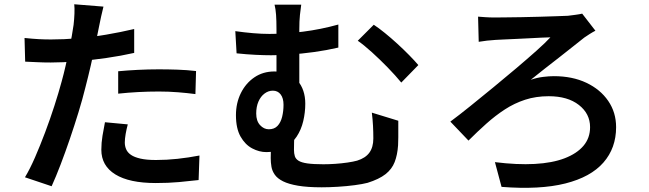

<svg xmlns="http://www.w3.org/2000/svg" viewBox="-20 -826 3040 900"><path d="M465 -795Q460 -776 454 -748.5Q448 -721 445 -705Q438 -670 428 -621.5Q418 -573 405.5 -519Q393 -465 380 -415Q367 -362 348 -300Q329 -238 307.5 -175Q286 -112 264 -54.5Q242 3 222 47L97 5Q120 -33 144 -88Q168 -143 191.5 -205.5Q215 -268 235 -330Q255 -392 269 -444Q279 -480 287.5 -517.5Q296 -555 303.5 -590.5Q311 -626 316.5 -657Q322 -688 325 -710Q328 -736 329 -762.5Q330 -789 328 -806ZM219 -641Q279 -641 344.5 -646.5Q410 -652 477.5 -663.5Q545 -675 609 -690V-578Q547 -564 477.5 -554Q408 -544 341 -538.5Q274 -533 218 -533Q183 -533 154 -534.5Q125 -536 98 -537L95 -648Q133 -644 161.5 -642.5Q190 -641 219 -641ZM534 -492Q576 -496 625.5 -498.5Q675 -501 724 -501Q767 -501 811.5 -499.5Q856 -498 899 -493L896 -385Q858 -390 814.5 -393.5Q771 -397 725 -397Q675 -397 628 -394.5Q581 -392 534 -387ZM579 -243Q573 -221 569 -198Q565 -175 565 -158Q565 -141 571.5 -126Q578 -111 594 -100Q610 -89 638.5 -82.5Q667 -76 711 -76Q761 -76 812 -81.5Q863 -87 915 -97L911 18Q869 23 819 27.5Q769 32 710 32Q586 32 520.5 -8.5Q455 -49 455 -124Q455 -157 460.5 -190Q466 -223 472 -253Z M1392 -804Q1389 -784 1386 -756Q1383 -728 1383 -688Q1383 -669 1383 -629.5Q1383 -590 1383 -543Q1383 -496 1383 -453Q1383 -410 1383 -384L1276 -429Q1276 -453 1276 -488.5Q1276 -524 1276 -562.5Q1276 -601 1276 -634.5Q1276 -668 1276 -688Q1276 -730 1274 -757Q1272 -784 1267 -804ZM1732 -710Q1755 -695 1784 -671.5Q1813 -648 1842.5 -621Q1872 -594 1898 -567.5Q1924 -541 1941 -521L1861 -439Q1834 -472 1797.5 -509.5Q1761 -547 1723.5 -581Q1686 -615 1657 -635ZM1083 -680Q1125 -674 1166 -670.5Q1207 -667 1243 -667Q1317 -667 1400 -677.5Q1483 -688 1566 -711V-603Q1510 -590 1451.5 -582Q1393 -574 1341 -570.5Q1289 -567 1251 -567Q1219 -567 1178 -569Q1137 -571 1089 -576ZM1361 -220Q1360 -210 1359.5 -193Q1359 -176 1358.5 -158Q1358 -140 1358 -124Q1358 -107 1362 -94Q1366 -81 1379.5 -72.5Q1393 -64 1421 -60Q1449 -56 1496 -56Q1522 -56 1551.5 -58Q1581 -60 1608.5 -64Q1636 -68 1654 -73Q1693 -85 1711.5 -110.5Q1730 -136 1730 -177Q1730 -207 1728.5 -236Q1727 -265 1723 -298L1847 -260Q1847 -236 1847 -217.5Q1847 -199 1847 -182.5Q1847 -166 1846 -145Q1843 -100 1830 -66.5Q1817 -33 1787 -9.5Q1757 14 1703 31Q1680 37 1642.5 42Q1605 47 1563.5 49.5Q1522 52 1488 52Q1421 52 1377 44.5Q1333 37 1307 24Q1281 11 1268.5 -6.5Q1256 -24 1252.5 -44Q1249 -64 1249 -85Q1249 -112 1250 -138.5Q1251 -165 1251 -186ZM1411 -340Q1411 -299 1401.5 -258.5Q1392 -218 1370.5 -185.5Q1349 -153 1314 -133Q1279 -113 1229 -113Q1195 -113 1162 -130.5Q1129 -148 1107.5 -186Q1086 -224 1086 -286Q1086 -343 1109 -389.5Q1132 -436 1172.5 -463.5Q1213 -491 1266 -491Q1338 -491 1374.5 -448.5Q1411 -406 1411 -340ZM1240 -220Q1266 -220 1281 -236Q1296 -252 1302.5 -278.5Q1309 -305 1309 -335Q1309 -366 1295.5 -383.5Q1282 -401 1259 -401Q1238 -401 1220 -387.5Q1202 -374 1191.5 -350Q1181 -326 1181 -294Q1181 -259 1199 -239.5Q1217 -220 1240 -220Z M2221 -748Q2234 -747 2254.5 -745.5Q2275 -744 2299 -744Q2315 -744 2348.5 -744.5Q2382 -745 2424 -745.5Q2466 -746 2509 -747.5Q2552 -749 2587.5 -750Q2623 -751 2642 -752Q2658 -754 2677 -756.5Q2696 -759 2709 -762L2771 -682Q2759 -676 2744 -666.5Q2729 -657 2719 -650Q2696 -632 2666 -608Q2636 -584 2602 -557.5Q2568 -531 2534 -504.5Q2500 -478 2468 -452Q2497 -462 2525.5 -465.5Q2554 -469 2576 -469Q2663 -469 2728.5 -438Q2794 -407 2831 -353Q2868 -299 2868 -230Q2868 -132 2808.5 -64Q2749 4 2630 34Q2511 64 2331 50L2300 -66Q2404 -53 2486.5 -57.5Q2569 -62 2626.5 -84Q2684 -106 2715 -142.5Q2746 -179 2746 -230Q2746 -293 2693.5 -334Q2641 -375 2552 -375Q2492 -375 2441.5 -358.5Q2391 -342 2346.5 -313Q2302 -284 2260 -246.5Q2218 -209 2176 -167L2091 -256Q2133 -287 2185 -329Q2237 -371 2292.5 -416.5Q2348 -462 2400.5 -506.5Q2453 -551 2495 -588.5Q2537 -626 2560 -651Q2544 -651 2517.5 -649.5Q2491 -648 2459.5 -646.5Q2428 -645 2398 -643.5Q2368 -642 2343 -641Q2318 -640 2303 -639Q2285 -638 2262.5 -635.5Q2240 -633 2224 -630Z"/></svg>

Font: Noto Sans SC SemiBold
Style: Regular
Weight: 600
Designer: Ryoko NISHIZUKA 西塚涼子 (kana, bopomofo & ideographs); Paul D. Hunt (Latin, Greek & Cyrillic); Sandoll Communications 산돌커뮤니
Foundry: Adobe
Version: Version 2.004-H2;hotconv 1.0.118;makeotfexe 2.5.65603